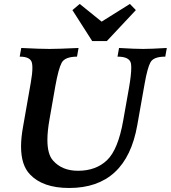

<svg xmlns="http://www.w3.org/2000/svg" viewBox="-20 -937 867 975"><path d="M331.1 17.6Q196.8 17.6 131.8 -51.8Q86.9 -98.6 86.9 -193.4Q86.9 -237.3 96.7 -291.5L136.7 -519.5Q144.5 -564 144.5 -591.8Q144.5 -606 142.6 -615.7Q136.7 -649.4 80.1 -649.4L87.9 -693.4Q185.1 -688.5 231.4 -688.5Q273.9 -688.5 378.9 -693.4L371.1 -649.4Q309.6 -648.9 293.2 -618.4Q276.9 -587.9 261.2 -501L231.4 -331.1Q220.7 -271 220.7 -226.6Q220.7 -153.3 249.5 -121.6Q294.9 -69.8 376 -69.8Q467.3 -69.8 523.4 -123.5Q579.6 -177.2 605.5 -324.2L635.3 -492.2Q646.5 -557.1 646.5 -591.8Q646.5 -606 645 -614.7Q638.2 -649.4 576.7 -649.4L584.5 -693.4Q666.5 -688.5 707 -688.5Q744.1 -688.5 827.1 -693.4L819.3 -649.4Q759.8 -649.4 744.1 -620.6Q728.5 -591.8 714.4 -511.7L677.2 -301.8Q621.1 17.6 331.1 17.6ZM522.5 -728.5H448.2L347.7 -885.7L384.8 -917L496.1 -827.1L639.6 -917L669.9 -885.7Z"/></svg>

Font: Kelvinch
Style: Bold Italic
Weight: 700
Italic angle: -10°
Designer: Paul James Miller
Foundry: High-Logic / Made with FontCreator
Version: Version 3.30 September 23, 2016